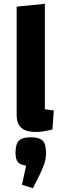

<svg xmlns="http://www.w3.org/2000/svg" viewBox="-20 -685 330 1014"><path d="M217 -108Q229 -106 241 -104.5Q253 -103 264 -102L257 -1Q232 5 210.5 8.5Q189 12 169 12Q117 12 92.5 -10Q68 -32 68 -79V-650L217 -665ZM154 309 96 291 118 190Q88 186 75 171.5Q62 157 62 123Q62 75 80 57.5Q98 40 143 40Q187 40 205 57.5Q223 75 223 123Q223 153 215 177Q207 201 191 235Z"/></svg>

Font: Changa SemiBold
Style: Regular
Weight: 600
Designer: Eduardo Rodriguez Tunni
Foundry: Eduardo Rodriguez Tunni
Version: Version 3.002; ttfautohint (v1.8.2)